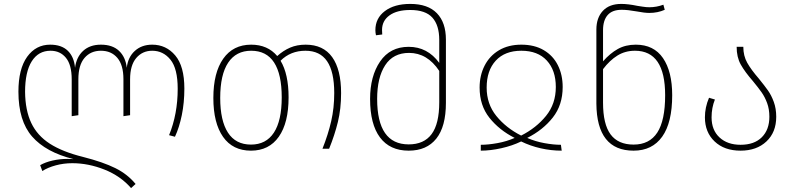

<svg xmlns="http://www.w3.org/2000/svg" viewBox="-20 -759 4051 980"><path d="M921 -307Q921 -235 908 -171.5Q895 -108 873 -61L843 -69Q887 -177 887 -306Q887 -409 850 -454.5Q813 -500 757 -500Q707 -500 675.5 -463Q644 -426 644 -354V-171L610 -166V-355Q610 -427 579 -463.5Q548 -500 495 -500Q443 -500 411.5 -463.5Q380 -427 380 -354V-171L346 -166V-354Q346 -428 316.5 -464Q287 -500 238 -500Q176 -500 142 -446Q108 -392 108 -290Q109 -196 139.5 -131.5Q170 -67 234.5 -25.5Q299 16 404 42Q506 68 568.5 99Q631 130 672 180L649 201Q595 139 513 106.5Q431 74 349 74Q305 74 264.5 85Q224 96 196 114L185 84Q211 69 248 60.5Q285 52 325 52Q345 52 355 53Q214 18 144 -62Q74 -142 74 -291Q74 -407 118.5 -469Q163 -531 236 -531Q294 -531 326 -500Q358 -469 363 -413Q370 -468 404.5 -499.5Q439 -531 495 -531Q554 -531 587.5 -499.5Q621 -468 627 -413Q633 -467 668 -499Q703 -531 757 -531Q828 -531 874.5 -476Q921 -421 921 -307Z M1721 -284Q1721 -203 1704.5 -136Q1688 -69 1660 0H1626Q1655 -73 1670.5 -140.5Q1686 -208 1686 -284Q1686 -393 1649.5 -446.5Q1613 -500 1539 -500Q1463 -500 1412 -449Q1453 -381 1453 -262Q1453 -132 1403 -61Q1353 10 1261 10Q1168 10 1118.5 -60.5Q1069 -131 1069 -259Q1069 -388 1119.5 -459.5Q1170 -531 1262 -531Q1346 -531 1395 -473Q1426 -501 1461 -516Q1496 -531 1540 -531Q1630 -531 1675.5 -467.5Q1721 -404 1721 -284ZM1418 -262Q1418 -380 1379 -440Q1340 -500 1262 -500Q1185 -500 1144.5 -439Q1104 -378 1104 -259Q1104 -143 1143.5 -82Q1183 -21 1261 -21Q1338 -21 1378 -82Q1418 -143 1418 -262Z M2256 -557V-234Q2256 -113 2207 -51.5Q2158 10 2066 10Q1970 10 1919.5 -57.5Q1869 -125 1869 -254Q1869 -370 1920 -445Q1971 -520 2066 -520Q2162 -520 2222 -438V-555Q2222 -630 2187 -669Q2152 -708 2074 -708Q2006 -708 1968 -680.5Q1930 -653 1930 -606Q1930 -590 1931 -583L1899 -579Q1896 -593 1896 -605Q1896 -666 1944.5 -702.5Q1993 -739 2074 -739Q2164 -739 2210 -691.5Q2256 -644 2256 -557ZM2222 -237V-397Q2161 -489 2068 -489Q1987 -489 1946 -426Q1905 -363 1905 -254Q1905 -22 2066 -22Q2144 -22 2183 -74.5Q2222 -127 2222 -237Z M2641 -531Q2708 -531 2755.5 -503Q2803 -475 2827.5 -426Q2852 -377 2852 -315Q2852 -223 2801.5 -159Q2751 -95 2671 -55Q2712 -37 2758.5 -28.5Q2805 -20 2843 -20L2847 10Q2793 10 2740 -2Q2687 -14 2640 -37Q2595 -15 2539 -2.5Q2483 10 2434 10V-20Q2472 -20 2519 -28.5Q2566 -37 2607 -55Q2528 -95 2478 -158Q2428 -221 2428 -312Q2428 -374 2453.5 -424Q2479 -474 2527 -502.5Q2575 -531 2641 -531ZM2640 -67Q2717 -106 2767 -167.5Q2817 -229 2817 -315Q2817 -400 2771 -450Q2725 -500 2641 -500Q2557 -500 2510.5 -449.5Q2464 -399 2464 -312Q2464 -228 2513.5 -167Q2563 -106 2640 -67Z M3411 -273Q3411 -133 3360 -61.5Q3309 10 3214 10Q3026 10 3024 -230V-608Q3024 -668 3057 -703.5Q3090 -739 3151 -739Q3186 -739 3234 -729Q3241 -728 3260 -725Q3279 -722 3294 -722Q3331 -722 3366 -735L3373 -709Q3337 -693 3294 -693Q3270 -693 3228 -701Q3184 -709 3153 -709Q3105 -709 3081.5 -682Q3058 -655 3058 -605V-446Q3094 -487 3133.5 -509Q3173 -531 3225 -531Q3317 -531 3364 -462.5Q3411 -394 3411 -273ZM3375 -273Q3375 -500 3221 -500Q3171 -500 3131.5 -475.5Q3092 -451 3058 -406V-235Q3058 -125 3096.5 -73Q3135 -21 3214 -21Q3295 -21 3335 -82.5Q3375 -144 3375 -273Z M3853 -358Q3883 -321 3900 -297Q3917 -273 3929.5 -239Q3942 -205 3942 -163Q3942 -84 3892 -37Q3842 10 3760 10Q3677 10 3627.5 -37Q3578 -84 3578 -160Q3578 -211 3599 -260L3629 -251Q3612 -209 3612 -160Q3612 -95 3652.5 -57.5Q3693 -20 3760 -20Q3830 -20 3868.5 -58.5Q3907 -97 3907 -163Q3907 -202 3895.5 -233Q3884 -264 3867.5 -287.5Q3851 -311 3823 -345Q3782 -392 3761 -429.5Q3740 -467 3740 -520H3774Q3774 -474 3794 -438.5Q3814 -403 3853 -358Z"/></svg>

Font: FiraGO UltraLight
Style: Regular
Weight: 200
Designer: bBox Type
Foundry: bBox Type GmbH
Version: Version 1.001